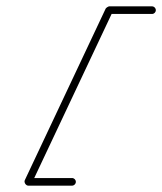

<svg xmlns="http://www.w3.org/2000/svg" viewBox="-20 -573 511 605"><path d="M459 -553C459 -553 459 -553 459 -553C414 -553 369 -553 324 -553C322.8 -553 320.3 -551.8 318 -550.4C315.8 -548.9 313.7 -547.2 313.1 -546.1C228.1 -365.8 143.1 -185.4 58.1 -5.1C56.5 -1.8 57.4 2.5 59.5 6C61.7 9.4 65.2 12 69 12C115 12 161 12 207 12C213.6 12 219 6.6 219 0C219 -6.6 213.6 -12 207 -12C207 -12 207 -12 207 -12C161 -12 115 -12 69 -12C65.2 -12 67.2 -6 70.4 -0.9C73.6 4.2 78.2 8.5 79.8 5.1C164.8 -175.2 249.8 -355.5 334.9 -535.8C335.4 -537 332 -535.2 328.9 -533.2C325.7 -531.2 322.8 -529 324 -529C369 -529 414 -529 459 -529C465.6 -529 471 -534.3 471 -541C471 -547.6 465.6 -553 459 -553Z"/></svg>

Font: FRB American Cursive Guidelines Arrows Light
Style: Italic
Weight: 300
Italic angle: -25°
Version: Version 2.0;Modular Font Editor K font №1